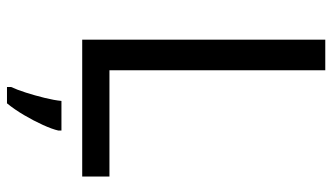

<svg xmlns="http://www.w3.org/2000/svg" viewBox="-226 -528 975 564"><g transform="rotate(90 262.0 -246.5)"><path d="M97 0V-714H187V-80H499V0ZM364 70Q360 88 347.5 115.5Q335 143 318.5 171Q302 199 284 221H236V209Q244 192 252.5 165.5Q261 139 268 110.5Q275 82 277 61H364Z"/></g></svg>

Font: Noto Sans Bengali UI
Style: Regular
Weight: 400
Designer: Jelle Bosma - Monotype Design Team
Foundry: Monotype Imaging Inc.
Version: Version 2.003; ttfautohint (v1.8.4.7-5d5b)